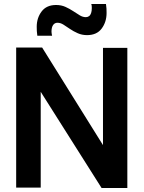

<svg xmlns="http://www.w3.org/2000/svg" viewBox="-20 -940 719 962"><path d="M61 0V-702H191L496 -213V-700H618V2H489L184 -480V0ZM167 -761Q165 -773 164.5 -784.5Q164 -796 164 -806Q164 -850 188.5 -882.5Q213 -915 261 -915Q287 -915 308 -905.5Q329 -896 347 -884Q365 -872 380 -863Q395 -854 410 -854Q419 -854 426 -859Q433 -864 436.5 -874.5Q440 -885 440 -900Q440 -905 439.5 -910.5Q439 -916 437 -920H511Q513 -908 513.5 -897Q514 -886 514 -875Q514 -830 489.5 -797Q465 -764 416 -764Q391 -764 369.5 -773.5Q348 -783 330.5 -795Q313 -807 298 -816.5Q283 -826 268 -826Q254 -826 246 -814.5Q238 -803 238 -781Q238 -776 239 -771Q240 -766 241 -761Z"/></svg>

Font: Georama ExtraCondensed Thin SemiBold
Style: Regular
Weight: 600
Version: Version 1.001